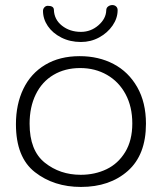

<svg xmlns="http://www.w3.org/2000/svg" viewBox="-20 -738 639 759"><path d="M43 -247Q43 -326 72.5 -387Q102 -448 159 -482Q216 -516 295 -516Q370 -516 429 -485Q488 -454 522.5 -393.5Q557 -333 557 -249Q557 -126 485.5 -62.5Q414 1 300 1Q193 1 118 -57.5Q43 -116 43 -247ZM503 -250Q503 -316 476.5 -365.5Q450 -415 403 -442Q356 -469 297 -469Q237 -469 191.5 -442Q146 -415 121.5 -365Q97 -315 97 -249Q97 -143 157 -95Q217 -47 299 -47Q355 -47 401 -69Q447 -91 475 -137Q503 -183 503 -250ZM150 -695Q150 -703 155.5 -709Q161 -715 169 -715Q192 -715 193 -700Q194 -661 225 -636.5Q256 -612 300 -612Q339 -612 369 -638Q399 -664 400 -697Q400 -707 407.5 -712.5Q415 -718 424 -718Q433 -718 439 -712.5Q445 -707 445 -698Q445 -666 425 -637Q405 -608 372 -590Q339 -572 300 -572Q257 -572 222.5 -589.5Q188 -607 169 -635Q150 -663 150 -695Z"/></svg>

Font: Mali Light
Style: Regular
Weight: 300
Designer: Kitiyaporn Chalermlarp | Katatrad Aksorn Co.,Ltd.
Foundry: Cadson Demak Co.,Ltd.
Version: Version 1.000; ttfautohint (v1.6)